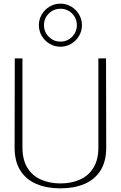

<svg xmlns="http://www.w3.org/2000/svg" viewBox="-20 -1020 662 1052"><path d="M311 12Q236 12 179.5 -12Q123 -36 91.5 -85.5Q60 -135 60 -212L61 -700H103V-212Q103 -144 130.5 -100Q158 -56 205.5 -35.5Q253 -15 311 -15Q370 -15 417 -35.5Q464 -56 491.5 -100Q519 -144 519 -212V-700H561L562 -212Q562 -135 530.5 -85.5Q499 -36 442.5 -12Q386 12 311 12ZM311 -764Q279 -764 252 -780Q225 -796 209 -823Q193 -850 193 -882Q193 -914 209 -941Q225 -968 252 -984Q279 -1000 311 -1000Q343 -1000 370 -984Q397 -968 413 -941Q429 -914 429 -882Q429 -850 413 -823Q397 -796 370 -780Q343 -764 311 -764ZM311 -792Q349 -792 375 -818.5Q401 -845 401 -882Q401 -920 375 -946Q349 -972 311 -972Q274 -972 247.5 -946Q221 -920 221 -882Q221 -845 247.5 -818.5Q274 -792 311 -792Z"/></svg>

Font: Panamera Light
Style: Regular
Weight: 300
Designer: Bastien Sozeau
Foundry: NBR — Bastien Sozeau
Version: Version 3.002; ttfautohint (v1.8.4.7-5d5b);gftools[0.9.33]